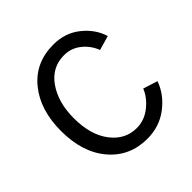

<svg xmlns="http://www.w3.org/2000/svg" viewBox="-153 -667 808 808"><g transform="rotate(-45 251.0 -262.5)"><path d="M43 -262.7Q43 -387.7 106.4 -465.3Q169.9 -543 277.3 -543Q347.7 -543 397.9 -502.4Q448.2 -461.9 464.8 -406.2L400.4 -387.7Q385.7 -426.8 353 -453.1Q320.3 -479.5 277.3 -479.5Q205.1 -479.5 162.1 -418Q119.1 -356.4 119.1 -262.7Q119.1 -163.1 164.1 -104.5Q209 -45.9 277.3 -45.9Q323.2 -45.9 360.8 -75.7Q398.4 -105.5 414.1 -144.5L478.5 -124Q458 -65.4 403.8 -23.9Q349.6 17.6 277.3 17.6Q172.9 17.6 107.9 -58.6Q43 -134.8 43 -262.7Z"/></g></svg>

Font: Batunionen A1
Style: Regular
Weight: 400
Designer: HanYang I&C Co.,Ltd.
Foundry: HanYang I&C Co.,Ltd.
Version: Version 2.50; ttfautohint (v1.6)